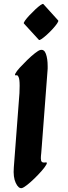

<svg xmlns="http://www.w3.org/2000/svg" viewBox="-20 -967 351 987"><path d="M187 -710Q207 -715 216 -690Q225 -665 225 -627Q225 -621 225 -614Q225 -607 224 -600L195 -218Q194 -196 192 -180Q190 -164 190 -153Q190 -140 195 -135Q200 -130 214 -132Q225 -134 218.5 -121.5Q212 -109 195 -89.5Q178 -70 157.5 -50Q137 -30 119 -16Q101 -2 92 0Q75 3 61 -26.5Q47 -56 51 -106L80 -488L81 -526Q81 -560 75.5 -571Q70 -582 65 -580Q53 -577 59 -589Q65 -601 82 -619.5Q99 -638 119.5 -658Q140 -678 159 -693Q178 -708 187 -710ZM203 -946 279 -862Q282 -859 274 -847Q266 -835 251.5 -819Q237 -803 221.5 -789Q206 -775 194.5 -767Q183 -759 180 -762L103 -846Q100 -849 108.5 -861Q117 -873 131.5 -888.5Q146 -904 161.5 -918.5Q177 -933 188.5 -941Q200 -949 203 -946Z"/></svg>

Font: Ga Maamli
Style: Regular
Weight: 400
Designer: Afotey Clement Nii Odai, Ama Asantewa Diaka, David Abbey-Thompson
Foundry: Sorkin Type Co.
Version: Version 1.000; ttfautohint (v1.8.4.7-5d5b)